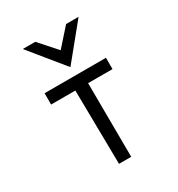

<svg xmlns="http://www.w3.org/2000/svg" viewBox="-201 -1001 1050 1132"><g transform="rotate(-30 323.5 -435.0)"><path d="M314 -637 504 -870H419L314 -752L209 -870H124ZM105 -503H270L277 0H360L357 -503H523V-580H105Z"/></g></svg>

Font: Charger Monospace
Style: Regular
Weight: 400
Designer: Jasper
Foundry: Cannot Into Space Fonts
Version: Version 0.980